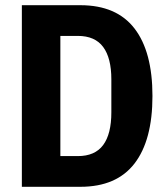

<svg xmlns="http://www.w3.org/2000/svg" viewBox="-20 -718 640 738"><path d="M64 -698H289Q428 -698 497 -608.5Q566 -519 566 -349Q566 -179 497 -89.5Q428 0 289 0H64ZM279 -118Q345 -118 376.5 -160.5Q408 -203 408 -286V-413Q408 -495 376.5 -537.5Q345 -580 279 -580H212V-118Z"/></svg>

Font: iA Writer Mono V
Style: Regular
Weight: 400
Designer: Mike Abbink, Paul van der Laan, Pieter van Rosmalen
Foundry: Bold Monday
Version: Version 2.000